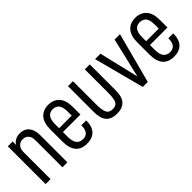

<svg xmlns="http://www.w3.org/2000/svg" viewBox="78 -1187 1858 1858"><g transform="rotate(-45 1007.0 -258.5)"><path d="M59.1 -517.1H125V-470.2Q139.6 -495.1 167 -509.8Q194.8 -524.9 227.1 -524.9Q289.6 -524.9 323.2 -484.9Q356.9 -444.3 356.9 -374V0H289.1V-371.1Q289.1 -416 267.1 -439.9Q245.1 -463.9 208 -463.9Q172.4 -463.9 149.4 -439.5Q127 -415.5 127 -371.1V0H59.1Z M533.7 -237.8V-176.8Q533.7 -109.4 557.1 -80.1Q580.6 -50.8 623.5 -50.8Q705.6 -50.8 705.6 -153.8V-158.2H772.5V-154.8Q772.5 -74.2 732.9 -33.2Q693.4 7.8 621.6 7.8Q465.3 7.8 465.3 -175.8V-342.8Q465.3 -432.6 505.9 -479Q545.9 -524.9 618.7 -524.9Q690.4 -524.9 731.9 -479Q773.4 -433.1 773.4 -342.8V-237.8ZM533.7 -340.8V-290H706.5V-342.8Q706.5 -408.7 684.1 -436Q661.6 -463.9 619.6 -463.9Q577.6 -463.9 555.7 -435.5Q533.7 -407.2 533.7 -340.8Z M918.9 -33.7Q882.3 -75.7 882.3 -159.2V-517.1H950.2V-205.1Q950.2 -122.6 966.8 -87.9Q983.4 -53.2 1032.2 -53.2Q1065.4 -53.2 1082 -67.9Q1099.1 -83 1106 -115.2Q1112.3 -146.5 1112.3 -205.1V-517.1H1180.2V-159.2Q1180.2 -75.2 1143.6 -33.7Q1106.9 7.8 1031.2 7.8Q955.6 7.8 918.9 -33.7Z M1252.9 -517.1H1326.7L1423.8 -107.9L1520 -517.1H1593.8L1457 0H1388.7Z M1724.6 -237.8V-176.8Q1724.6 -109.4 1748 -80.1Q1771.5 -50.8 1814.5 -50.8Q1896.5 -50.8 1896.5 -153.8V-158.2H1963.4V-154.8Q1963.4 -74.2 1923.8 -33.2Q1884.3 7.8 1812.5 7.8Q1656.2 7.8 1656.2 -175.8V-342.8Q1656.2 -432.6 1696.8 -479Q1736.8 -524.9 1809.6 -524.9Q1881.3 -524.9 1922.9 -479Q1964.4 -433.1 1964.4 -342.8V-237.8ZM1724.6 -340.8V-290H1897.5V-342.8Q1897.5 -408.7 1875 -436Q1852.5 -463.9 1810.5 -463.9Q1768.6 -463.9 1746.6 -435.5Q1724.6 -407.2 1724.6 -340.8Z"/></g></svg>

Font: D-DIN Condensed
Style: Regular
Weight: 400
Width: 3
Designer: Charles Nix
Foundry: Datto Inc.
Version: Version 1.00